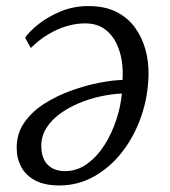

<svg xmlns="http://www.w3.org/2000/svg" viewBox="-20 -582 544 616"><path d="M60.5 -461Q74.5 -481.5 104.2 -505Q134 -528.5 175 -545.5Q216 -562.5 263.5 -562.5Q316.5 -562.5 353.5 -543.8Q390.5 -525 413.5 -493Q436.5 -461 447 -421.8Q457.5 -382.5 456.5 -341Q455 -271.5 432.8 -207.8Q410.5 -144 372 -94.5Q333.5 -45 282 -16Q230.5 13 170 13Q123.5 13 93.2 -3Q63 -19 48.2 -46.2Q33.5 -73.5 33.5 -108Q33.5 -154 58.2 -189.2Q83 -224.5 123 -249.8Q163 -275 209 -291.5Q255 -308 298.8 -316.5Q342.5 -325 373 -325.5Q375.5 -354.5 370.8 -386.2Q366 -418 352.2 -445.5Q338.5 -473 314 -490Q289.5 -507 252 -507Q225 -507 195.2 -498.5Q165.5 -490 135.8 -472.5Q106 -455 79 -428ZM188 -33Q228 -33 260.2 -56.8Q292.5 -80.5 316 -118Q339.5 -155.5 353.5 -198.8Q367.5 -242 371 -282Q338.5 -280.5 302.5 -272.8Q266.5 -265 232.8 -250.8Q199 -236.5 171.8 -216.5Q144.5 -196.5 128.5 -170.8Q112.5 -145 112.5 -114Q112.5 -74 133 -53.5Q153.5 -33 188 -33Z"/></svg>

Font: Merriweather 24pt Light
Style: Italic
Weight: 300
Italic angle: -7.8°
Version: Version 2.101